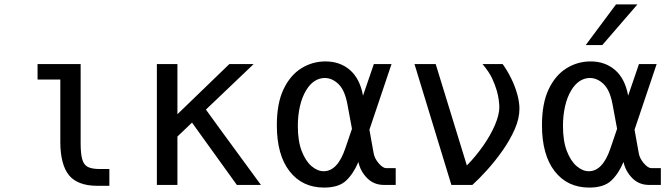

<svg xmlns="http://www.w3.org/2000/svg" viewBox="-20 -837 3040 869"><path d="M421 4Q375 4 343 -8.5Q311 -21 293 -43Q273 -67 263 -105.5Q253 -144 253 -194V-477H150V-547H345V-189Q345 -142 352 -116.5Q359 -91 377.5 -81.5Q396 -72 432 -72H475V4Z M690 -547H783V-320L1018 -547H1128L912 -341Q911 -341 1161 0H1052L849 -282L783 -219V0H690Z M1447 12Q1348 12 1290.5 -62Q1233 -136 1233 -270Q1233 -370 1263.5 -433.5Q1294 -497 1344 -528Q1394 -559 1453 -559Q1519 -559 1564 -520Q1609 -481 1623 -404L1672 -547H1752L1652 -250L1671 -144Q1675 -120 1694 -98Q1713 -76 1728 -76H1771V0H1718Q1672 0 1641.5 -31Q1611 -62 1602 -104Q1580 -51 1546.5 -19.5Q1513 12 1447 12ZM1445 -62Q1508 -62 1543 -166L1573 -254L1552 -367Q1540 -430 1511.5 -457Q1483 -484 1450 -484Q1426 -484 1404.5 -470.5Q1383 -457 1366 -429Q1347 -398 1337.5 -356Q1328 -314 1328 -267Q1328 -199 1345.5 -153.5Q1363 -108 1390 -85Q1417 -62 1445 -62Z M1856 -547H1952L2093 -88Q2134 -130 2167.5 -178Q2201 -226 2220.5 -272Q2240 -318 2240 -352Q2240 -364 2237.5 -383.5Q2235 -403 2229 -425Q2221 -453 2207.5 -482Q2194 -511 2164 -547H2255Q2276 -518 2293.5 -482.5Q2311 -447 2321 -411Q2331 -375 2331 -345Q2331 -300 2309.5 -251.5Q2288 -203 2255 -156Q2222 -109 2185.5 -68.5Q2149 -28 2118 0H2023Z M2768 -817H2865L2706 -633H2631ZM2647 12Q2548 12 2490.5 -62Q2433 -136 2433 -270Q2433 -370 2463.5 -433.5Q2494 -497 2544 -528Q2594 -559 2653 -559Q2719 -559 2764 -520Q2809 -481 2823 -404L2872 -547H2952L2852 -250L2871 -144Q2875 -120 2894 -98Q2913 -76 2928 -76H2971V0H2918Q2872 0 2841.5 -31Q2811 -62 2802 -104Q2780 -51 2746.5 -19.5Q2713 12 2647 12ZM2645 -62Q2708 -62 2743 -166L2773 -254L2752 -367Q2740 -430 2711.5 -457Q2683 -484 2650 -484Q2626 -484 2604.5 -470.5Q2583 -457 2566 -429Q2547 -398 2537.5 -356Q2528 -314 2528 -267Q2528 -199 2545.5 -153.5Q2563 -108 2590 -85Q2617 -62 2645 -62Z"/></svg>

Font: PlemolJP35 Console
Style: Regular
Weight: 400
Version: v2.0.3; ttfautohint (v1.8.4.7-5d5b-dirty) -l 6 -r 45 -G 200 